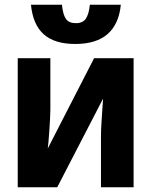

<svg xmlns="http://www.w3.org/2000/svg" viewBox="-20 -792 640 812"><path d="M55 0V-546H193V-327Q193 -311 191.5 -286.5Q190 -262 188.5 -237Q187 -212 185 -192Q183 -172 182 -164L378 -546H545V0H407V-214Q407 -239 409 -271Q411 -303 413 -332Q415 -361 416 -375L222 0ZM298 -606Q211 -606 165 -647Q119 -688 111 -772H242Q246 -731 258.5 -712.5Q271 -694 301 -694Q330 -694 343 -713Q356 -732 360 -772H491Q483 -690 435 -648Q387 -606 298 -606Z"/></svg>

Font: Noto Sans Mono
Style: Bold
Weight: 700
Designer: Monotype Design Team
Foundry: Monotype Imaging Inc.
Version: Version 2.014